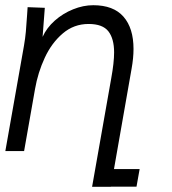

<svg xmlns="http://www.w3.org/2000/svg" viewBox="-42 -580 662 737"><path d="M62 -522.5 64 -552.5 130 -550 121.5 -438.5Q137 -473 168.2 -500.8Q199.5 -528.5 238.5 -544.2Q277.5 -560 316 -560Q393.5 -560 432 -516Q470.5 -472 470.5 -392Q470.5 -357 463 -315.5L395.5 69H494L482 136.5H383.5V137H311.5L385 -279.5Q396 -339.5 396 -379Q396 -431.5 374 -459.8Q352 -488 298 -488Q241.5 -488 198.8 -451.5Q156 -415 129.8 -358.2Q103.5 -301.5 92.5 -238.5L50.5 0H-21.5L50 -404.5Q55 -433.5 57.2 -458.2Q59.5 -483 62 -522.5Z"/></svg>

Font: JuliaMono Light
Style: Italic
Weight: 300
Italic angle: -9°
Monospace: yes
Designer: cormullion
Foundry: corm
Version: Version 0.054; ttfautohint (v1.8.4)